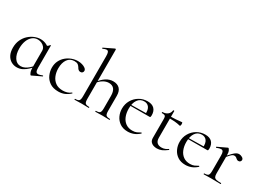

<svg xmlns="http://www.w3.org/2000/svg" viewBox="-16 -1432 2950 2152"><g transform="rotate(30 1459.0 -356.5)"><path d="M180.4 9.8Q142 9.8 108.7 -9.5Q75.4 -28.8 55.7 -66.7Q36 -104.6 36 -160.8Q36 -217.6 56.3 -261.8Q76.6 -306 110.1 -336.5Q143.6 -367 182.9 -382.9Q222.2 -398.8 259.2 -398.8Q294.8 -398.8 326.6 -385.7Q358.4 -372.6 377.8 -349.6L337.6 -293.6Q337.6 -319.6 322.5 -338.8Q307.4 -358 283.5 -368.7Q259.6 -379.4 234 -379.4Q194.4 -379.4 164.8 -355.1Q135.2 -330.8 118.7 -288.4Q102.2 -246 102.2 -190Q102.2 -115.8 132.2 -69.5Q162.2 -23.2 213.8 -23.2Q241.8 -23.2 267.1 -36.1Q292.4 -49 314.2 -68.3Q336 -87.6 353.8 -107.2L361.8 -100.2Q340 -75.2 313.2 -49.8Q286.4 -24.4 253.4 -7.3Q220.4 9.8 180.4 9.8ZM365.4 9.2Q357.8 9.2 347.7 -15Q337.6 -39.2 337.6 -80.4V-360.6Q354.4 -367.6 364.6 -373.8Q374.8 -380 384 -394.8Q385.2 -396.8 389.2 -395.7Q393.2 -394.6 393.2 -392.4V-106.6Q393.2 -73.2 401.4 -58.4Q409.6 -43.6 428.4 -43.6Q438.6 -43.6 451.1 -47.4Q463.6 -51.2 481.4 -57.8Q486.2 -59.8 488.4 -54.7Q490.6 -49.6 486 -47.6L369.6 8.2Q367.6 9.2 365.4 9.2Z M720.8 12Q652.6 12 609.6 -17.5Q566.6 -47 546.3 -92.6Q526 -138.2 526 -185.2Q526 -235.2 545.4 -274.2Q564.8 -313.2 596.9 -340.1Q629 -367 667.8 -381Q706.6 -395 744.4 -395Q772.6 -395 799.2 -387.3Q825.8 -379.6 843.2 -365.9Q860.6 -352.2 860.6 -334.4Q860.6 -321.4 851.8 -311.7Q843 -302 826.4 -302Q810.2 -302 799.4 -311.8Q788.6 -321.6 782.2 -334.6Q771.2 -353 756.3 -363.9Q741.4 -374.8 711 -374.8Q653.6 -374.8 622.9 -330.6Q592.2 -286.4 592.2 -215Q592.2 -164.2 609.6 -120.3Q627 -76.4 663.8 -49.5Q700.6 -22.6 760 -22.6Q786.8 -22.6 812.9 -30Q839 -37.4 861.6 -55.8Q864.4 -57.8 867.9 -53.8Q871.4 -49.8 868.6 -47.8Q834.4 -16.6 799 -2.3Q763.6 12 720.8 12Z M926.8 0Q924 0 924 -6Q924 -12 926.8 -12Q965.8 -12 977.7 -25.3Q989.6 -38.6 989.6 -81V-597.8Q989.6 -633.4 982.8 -649.7Q976 -666 958.2 -666Q942.6 -666 912.2 -651.8Q908.4 -650 905.8 -655.6Q903.2 -661.2 906.8 -663L1034.4 -724.8Q1035.6 -725 1035.8 -725Q1036 -725 1037 -725Q1040.4 -725 1043.1 -722.5Q1045.8 -720 1045.8 -716.8V-81Q1045.8 -38.6 1057.7 -25.3Q1069.6 -12 1109.4 -12Q1111.8 -12 1111.8 -6Q1111.8 0 1109.4 0Q1091 0 1067.9 -1Q1044.8 -2 1018.2 -2Q992.4 -2 968.4 -1Q944.4 0 926.8 0ZM1195.8 0Q1193 0 1193 -6Q1193 -12 1195.8 -12Q1234.8 -12 1246.7 -25.3Q1258.6 -38.6 1258.6 -81V-240.2Q1258.6 -356.6 1167 -356.6Q1129.8 -356.6 1091.9 -333.2Q1054 -309.8 1027.2 -270.2L1022.8 -282.2Q1067.4 -341.8 1110.6 -369.1Q1153.8 -396.4 1200.2 -396.4Q1254.6 -396.4 1284.7 -365.8Q1314.8 -335.2 1314.8 -274.6V-81Q1314.8 -38.6 1326.7 -25.3Q1338.6 -12 1378.4 -12Q1380.8 -12 1380.8 -6Q1380.8 0 1378.4 0Q1360 0 1336.9 -1Q1313.8 -2 1287.2 -2Q1261.4 -2 1237.4 -1Q1213.4 0 1195.8 0Z M1619 12Q1558.8 12 1518.1 -15.4Q1477.4 -42.8 1456.7 -86.9Q1436 -131 1436 -180.4Q1436 -241 1464.2 -289.4Q1492.4 -337.8 1540.6 -366.4Q1588.8 -395 1646.8 -395Q1704.2 -395 1733.7 -364.8Q1763.2 -334.6 1763.2 -280.8Q1763.2 -267.8 1760.8 -261.2Q1758.4 -254.6 1751.4 -254.6H1694.6Q1699 -315.6 1676.8 -345.3Q1654.6 -375 1613.6 -375Q1560.8 -375 1531.3 -332.8Q1501.8 -290.6 1501.8 -217.8Q1501.8 -161.4 1519.8 -117.4Q1537.8 -73.4 1572.8 -48.4Q1607.8 -23.4 1658 -23.4Q1692 -23.4 1714.1 -33.3Q1736.2 -43.2 1758 -56.2Q1760 -58.2 1763.5 -53.8Q1767 -49.4 1765 -46.4Q1729.6 -15 1693.5 -1.5Q1657.4 12 1619 12ZM1484.4 -253.6 1483.4 -267 1709.6 -271V-254.6Z M1996 12Q1972 12 1949.9 4.4Q1927.8 -3.2 1914.1 -21.2Q1900.4 -39.2 1900.4 -70.4V-305.2Q1900.4 -329.4 1897 -341Q1893.6 -352.6 1882.6 -356.4Q1871.6 -360.2 1848.6 -360.2Q1845.4 -360.2 1845.4 -366.8Q1845.4 -373.4 1848.6 -373.4Q1889.2 -373.8 1914.4 -394.7Q1939.6 -415.6 1942.8 -449.2Q1943.2 -452.4 1950.5 -452.4Q1957.8 -452.4 1957.8 -449.2V-104.2Q1957.8 -62.6 1978.3 -42.8Q1998.8 -23 2036.8 -23Q2063 -23 2083.5 -31.7Q2104 -40.4 2117.2 -50.6Q2121 -52.8 2124.3 -48.3Q2127.6 -43.8 2123.6 -40.8Q2086.6 -12.6 2057.3 -0.3Q2028 12 1996 12ZM2093.4 -337.4Q2054 -347.2 2017.9 -349.9Q1981.8 -352.6 1941.2 -352.6V-374.6Q1980.6 -374.6 2017.7 -377.6Q2054.8 -380.6 2096.6 -384.6Q2099.4 -384.6 2101.5 -377.9Q2103.6 -371.2 2103.6 -361.4Q2103.6 -353.8 2100.5 -345.1Q2097.4 -336.4 2093.4 -337.4Z M2365 12Q2304.8 12 2264.1 -15.4Q2223.4 -42.8 2202.7 -86.9Q2182 -131 2182 -180.4Q2182 -241 2210.2 -289.4Q2238.4 -337.8 2286.6 -366.4Q2334.8 -395 2392.8 -395Q2450.2 -395 2479.7 -364.8Q2509.2 -334.6 2509.2 -280.8Q2509.2 -267.8 2506.8 -261.2Q2504.4 -254.6 2497.4 -254.6H2440.6Q2445 -315.6 2422.8 -345.3Q2400.6 -375 2359.6 -375Q2306.8 -375 2277.3 -332.8Q2247.8 -290.6 2247.8 -217.8Q2247.8 -161.4 2265.8 -117.4Q2283.8 -73.4 2318.8 -48.4Q2353.8 -23.4 2404 -23.4Q2438 -23.4 2460.1 -33.3Q2482.2 -43.2 2504 -56.2Q2506 -58.2 2509.5 -53.8Q2513 -49.4 2511 -46.4Q2475.6 -15 2439.5 -1.5Q2403.4 12 2365 12ZM2230.4 -253.6 2229.4 -267 2455.6 -271V-254.6Z M2697.4 -271 2692.6 -281.6Q2730 -327.4 2754.2 -351.8Q2778.4 -376.2 2795.8 -385.7Q2813.2 -395.2 2829 -395.2Q2850 -395.2 2870.5 -383.3Q2891 -371.4 2891 -353.6Q2891 -341.4 2882.5 -332.3Q2874 -323.2 2858.4 -323.2Q2844.6 -323.2 2835.7 -331Q2826.8 -338.8 2817.1 -346.1Q2807.4 -353.4 2790.6 -353.4Q2782 -353.4 2771.9 -348.1Q2761.8 -342.8 2744.7 -325.3Q2727.6 -307.8 2697.4 -271ZM2598.6 0Q2595.6 0 2595.6 -6Q2595.6 -12 2598.6 -12Q2637.6 -12 2649.4 -25.3Q2661.2 -38.6 2661.2 -81V-278.6Q2661.2 -312 2653.4 -327.3Q2645.6 -342.6 2626.2 -342.6Q2616.4 -342.6 2602.8 -338.7Q2589.2 -334.8 2571.8 -327.8Q2567.8 -326.6 2565.4 -331.8Q2563 -337 2566.6 -338.8L2683.2 -394Q2686 -395.2 2688.6 -395.2Q2696.4 -395.2 2707 -374Q2717.6 -352.8 2717.6 -312.6V-81Q2717.6 -52.6 2724.8 -37.5Q2732 -22.4 2753.1 -17.2Q2774.2 -12 2815.4 -12Q2818.6 -12 2818.6 -6Q2818.6 0 2815.4 0Q2790.8 0 2758.3 -1Q2725.8 -2 2689.8 -2Q2664.2 -2 2640.2 -1Q2616.2 0 2598.6 0Z"/></g></svg>

Font: Cormorant Infant Light
Style: Regular
Weight: 300
Designer: Christian Thalmann (Catharsis Fonts)
Foundry: Catharsis Fonts
Version: Version 4.001